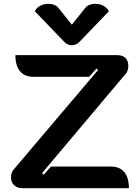

<svg xmlns="http://www.w3.org/2000/svg" viewBox="-20 -990 736 1010"><path d="M38 -57Q38 -81 50 -96L496 -622L487 -629L449 -586H157Q110 -586 85.5 -615Q61 -644 61 -700H594Q624 -700 639.5 -685.5Q655 -671 655 -643Q655 -619 643 -604L201 -79L210 -71L248 -114H563Q609 -114 633.5 -85Q658 -56 658 0H99Q71 0 54.5 -15.5Q38 -31 38 -57ZM429 -949Q437 -959 451 -964.5Q465 -970 481 -970Q504 -970 523.5 -960Q543 -950 553 -931L400 -772Q382 -752 358 -752Q334 -752 316 -772L163 -931Q173 -950 192.5 -960Q212 -970 235 -970Q251 -970 265 -964.5Q279 -959 287 -949L358 -860Z"/></svg>

Font: K2D
Style: Bold
Weight: 700
Designer: Katatrad Aksorn Co.,Ltd.
Foundry: Cadson Demak Co.,Ltd.
Version: Version 1.000; ttfautohint (v1.6)